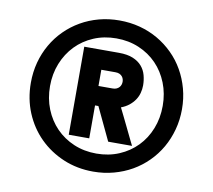

<svg xmlns="http://www.w3.org/2000/svg" viewBox="-80 -803 1003 906"><g transform="rotate(10 422.0 -350.0)"><path d="M278.8 -139.2V-561H444.8Q485.8 -561 512.7 -549.8Q539.6 -538.6 555.4 -520Q571.3 -501.5 577.6 -477.8Q584 -454.1 584 -429.2Q584 -410.6 579.1 -392.6Q574.2 -374.5 563.7 -358.9Q553.2 -343.3 537.1 -330.3Q521 -317.4 499 -309.1Q506.3 -294.4 517.1 -272.5Q527.8 -250.5 539.6 -226.3Q551.3 -202.1 562.5 -179Q573.7 -155.8 582 -139.2H467.8L393.1 -296.9H377V-139.2ZM444.8 -390.1Q456.1 -390.1 463.9 -393.8Q471.7 -397.5 476.6 -403.1Q481.4 -408.7 483.6 -415.5Q485.8 -422.4 485.8 -429.2Q485.8 -435.1 483.9 -441.9Q481.9 -448.7 477.3 -454.3Q472.7 -460 464.8 -463.9Q457 -467.8 444.8 -467.8H377V-390.1ZM421.9 12.2Q344.7 12.2 278.8 -15.6Q212.9 -43.5 164.1 -92Q115.2 -140.6 87.6 -206.8Q60.1 -272.9 60.1 -350.1Q60.1 -401.4 72.5 -448Q85 -494.6 108.2 -534.9Q131.3 -575.2 164.1 -607.9Q196.8 -640.6 237.1 -663.8Q277.3 -687 324 -699.5Q370.6 -711.9 421.9 -711.9Q473.1 -711.9 520 -699.5Q566.9 -687 606.9 -663.8Q647 -640.6 679.9 -607.9Q712.9 -575.2 735.8 -534.9Q758.8 -494.6 771.5 -448Q784.2 -401.4 784.2 -350.1Q784.2 -298.8 771.5 -252Q758.8 -205.1 735.8 -165Q712.9 -125 679.9 -92Q647 -59.1 606.9 -36.1Q566.9 -13.2 520 -0.5Q473.1 12.2 421.9 12.2ZM421.9 -74.2Q481 -74.2 530.5 -95.2Q580.1 -116.2 616 -153.1Q651.9 -189.9 671.9 -240.5Q691.9 -291 691.9 -350.1Q691.9 -408.7 671.9 -459.2Q651.9 -509.8 616 -546.9Q580.1 -584 530.5 -605Q481 -626 421.9 -626Q363.3 -626 313.7 -605Q264.2 -584 228.3 -546.9Q192.4 -509.8 172.1 -459.2Q151.9 -408.7 151.9 -350.1Q151.9 -291 172.1 -240.5Q192.4 -189.9 228.3 -153.1Q264.2 -116.2 313.7 -95.2Q363.3 -74.2 421.9 -74.2Z"/></g></svg>

Font: Overpass
Style: Bold
Weight: 700
Designer: Delve Withrington
Foundry: Delve Fonts
Version: Version 1.001